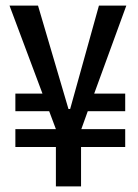

<svg xmlns="http://www.w3.org/2000/svg" viewBox="-20 -673 493 687"><path d="M35 -147V-211H180L156 -275H35V-338H132L14 -653H116L225 -283H231L334 -653H432L317 -338H428V-275H294L271 -211H428V-147H270V-6H180V-147Z"/></svg>

Font: Bricolage Grotesque 10pt Condensed
Style: Regular
Weight: 400
Width: 3
Designer: Mathieu Triay
Foundry: Atelier Triay
Version: Version 1.000; ttfautohint (v1.8.4.7-5d5b);gftools[0.9.29]